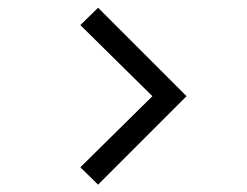

<svg xmlns="http://www.w3.org/2000/svg" viewBox="-20 -570 654 509"><path d="M474.5 -315 240 -80.5 193 -126.5 384 -315 193 -503.5 240 -549.5Z"/></svg>

Font: CCSD_manrope
Style: Regular
Weight: 400
Designer: Mikhail Sharanda
Foundry: Mikhail Sharanda
Version: Version 4.503